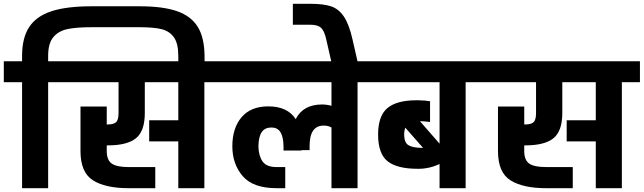

<svg xmlns="http://www.w3.org/2000/svg" viewBox="-31 -989 3383 1009"><path d="M1044 -695V-606H906V-695Q906 -761 882.5 -793.5Q859 -826 817 -836Q775 -846 703 -846H450Q370 -846 323 -836Q276 -826 249 -793.5Q222 -761 222 -695V-667H317V-557H222V0H85V-557H-11V-667H85V-695Q85 -790 122.5 -847Q160 -904 239.5 -930Q319 -956 450 -956H703Q826 -956 900 -930Q974 -904 1008.5 -847.5Q1043 -791 1044 -695Z M1138 -667V-557H1043V0H906V-246H753V-357H906V-557H730V-395Q730 -300 683.5 -262.5Q637 -225 536 -225H530V-195Q530 -148 556 -129.5Q582 -111 645 -111H785V0H645Q523 0 457.5 -41.5Q392 -83 392 -195V-429H530V-335H536Q565 -335 578.5 -346.5Q592 -358 592 -395V-557H297V-667Z M1943 -667V-557H1848V0H1711V-319Q1694 -329 1670 -329Q1596 -329 1596 -222V-200H1554V-198H1459V-220Q1458 -271 1442.5 -295Q1427 -319 1396 -319Q1361 -319 1344.5 -295Q1328 -271 1327 -220Q1328 -171 1348.5 -141Q1369 -111 1423 -111H1468V0H1423Q1299 0 1244.5 -63.5Q1190 -127 1190 -220Q1190 -316 1238.5 -373Q1287 -430 1379 -430Q1480 -430 1523 -363Q1562 -440 1662 -440Q1685 -440 1711 -433V-557H1118V-667Z M1683 -784Q1673 -828 1655.5 -843.5Q1638 -859 1600 -859H1508V-969H1600Q1668 -969 1708 -956Q1748 -943 1775.5 -903Q1803 -863 1821 -784L1850 -657H1712Z M2511 -667V-557H2416V0H2279V-127Q2226 -102 2170 -102H2163Q2056 -102 2006 -141.5Q1956 -181 1956 -282Q1956 -380 2005 -421Q2054 -462 2157 -462H2169Q2184 -462 2201 -460.5Q2218 -459 2229 -457V-348Q2197 -352 2179 -352H2176L2279 -234V-557H1923V-667ZM2188 -212H2192L2099 -318Q2093 -303 2093 -282Q2093 -241 2114 -227Q2135 -213 2182 -212Z M3332 -667V-557H3237V0H3100V-246H2947V-357H3100V-557H2924V-395Q2924 -300 2877.5 -262.5Q2831 -225 2730 -225H2724V-195Q2724 -148 2750 -129.5Q2776 -111 2839 -111H2979V0H2839Q2717 0 2651.5 -41.5Q2586 -83 2586 -195V-429H2724V-335H2730Q2759 -335 2772.5 -346.5Q2786 -358 2786 -395V-557H2491V-667Z"/></svg>

Font: Biryani ExtraBold
Style: Regular
Weight: 800
Designer: Dan Reynolds and Mathieu Reguer
Foundry: Dan Reynolds and Mathieu Reguer
Version: Version 1.004; ttfautohint (v1.1) -l 5 -r 5 -G 72 -x 0 -D la